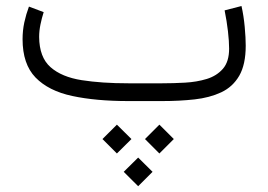

<svg xmlns="http://www.w3.org/2000/svg" viewBox="-20 -339 900 644"><path d="M514.6 79.1 563 127.4 514.6 175.8 466.3 127.4ZM372.1 79.1 420.9 127.4 372.1 175.8 323.7 127.4ZM443.4 189.5 491.7 237.3 443.4 285.6 395 237.3ZM523.9 0H410.2Q301.8 0 222.2 -17.1Q142.6 -34.2 99.1 -79.1Q55.7 -124 55.7 -207.5Q55.7 -236.3 61.5 -263.7Q67.4 -291 77.1 -316.9L126.5 -298.3Q120.1 -278.3 115.7 -256.8Q111.3 -235.4 111.3 -215.3Q111.8 -147 149.4 -113.8Q187 -80.6 254.2 -70.1Q321.3 -59.6 410.2 -59.6H524.4Q561.5 -59.6 600.8 -61.8Q640.1 -64 673.6 -74.2Q707 -84.5 727.8 -108.4Q748.5 -132.3 748.5 -175.8Q748.5 -200.2 744.6 -234.1Q740.7 -268.1 733.4 -304.2L790 -318.8Q797.4 -286.1 800.8 -249Q804.2 -211.9 804.2 -186Q804.2 -122.6 782.5 -85Q760.7 -47.4 721.9 -29.3Q683.1 -11.2 632.6 -5.6Q582 0 523.9 0Z"/></svg>

Font: Vazirmatn UI NL ExtraLight
Style: Regular
Weight: 200
Designer: Saber Rastikerdar
Foundry: Saber Rastikerdar
Version: Version 33.003